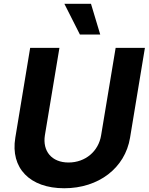

<svg xmlns="http://www.w3.org/2000/svg" viewBox="-20 -979 781 1009"><path d="M587.7 -727.3 511.4 -268.1C498.2 -185 429.7 -125 340.2 -125C251.4 -125 202.8 -185 215.9 -268.1L292.3 -727.3H138.5L60.4 -255C34.1 -95.9 136.4 10.3 317.5 10.3C498.2 10.3 637.1 -95.9 663.4 -255L741.5 -727.3ZM318.2 -959.2 399.9 -797.6H506.7L458.1 -959.2Z"/></svg>

Font: Margiela Sans
Style: Bold Italic
Weight: 700
Italic angle: -9.39999°
Designer: Stefan Endress, Andreas Faust
Version: Version 1.100;FEAKit 1.0